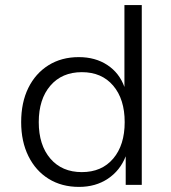

<svg xmlns="http://www.w3.org/2000/svg" viewBox="-20 -725 671 753"><path d="M290 8Q222 8 171 -23.5Q120 -55 91.5 -112.5Q63 -170 63 -246Q63 -323 91 -380Q119 -437 170 -469Q221 -501 289 -501Q354 -501 401 -470Q448 -439 468 -384V-705H536V0H473V-112Q451 -56 403 -24Q355 8 290 8ZM301 -50Q379 -50 424 -103Q469 -156 469 -246Q469 -336 424 -389Q379 -442 301 -442Q223 -442 177.5 -389Q132 -336 132 -246Q132 -156 177.5 -103Q223 -50 301 -50Z"/></svg>

Font: Nunito Sans 8pt Light
Style: Regular
Weight: 300
Version: Version 3.101;gftools[0.9.27]